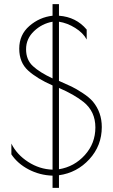

<svg xmlns="http://www.w3.org/2000/svg" viewBox="-20 -835 547 928"><path d="M234 -759V-815H265V-759Q348 -753 399 -692V-644Q382 -676 343.5 -700Q305 -724 265 -730V-444Q304 -427 326 -416.5Q348 -406 380 -385Q412 -364 429 -344Q472 -292 472 -221Q472 -131 412 -65.5Q352 0 265 12V73H234V14Q172 12 118.5 -16Q65 -44 35 -89V-141Q61 -88 116 -52.5Q171 -17 234 -15V-422Q159 -455 116 -494Q73 -533 73 -600Q73 -667 122 -709.5Q171 -752 234 -759ZM384 -342Q339 -378 265 -410V-17Q339 -29 390 -85.5Q441 -142 441 -219Q441 -296 384 -342ZM234 -456V-730Q183 -721 144.5 -684.5Q106 -648 106 -597Q106 -546 139 -515.5Q172 -485 234 -456Z"/></svg>

Font: Poiret One
Style: Regular
Weight: 400
Designer: Denis Masharov
Foundry: Denis Masharov
Version: Version 1.001